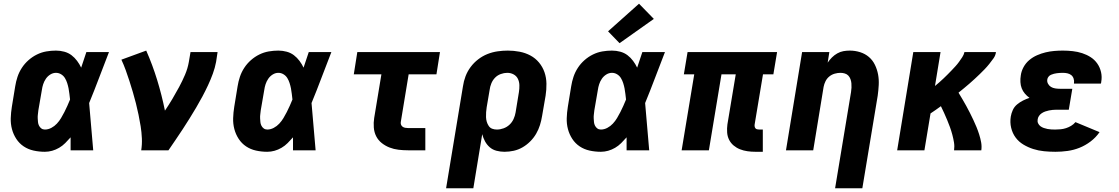

<svg xmlns="http://www.w3.org/2000/svg" viewBox="-20 -811 6040 1036"><path d="M222 8Q191 8 161.5 1.5Q132 -5 108 -21Q84 -37 68 -61.5Q52 -86 44.5 -114.5Q37 -143 38 -173.5Q39 -204 44 -235L62 -345Q66 -371 74.5 -396.5Q83 -422 98 -445Q113 -468 134 -486.5Q155 -505 179.5 -517Q204 -529 230 -533.5Q256 -538 282 -538Q305 -538 327 -532Q349 -526 366 -513Q383 -500 396 -482.5Q409 -465 418 -446Q425 -467 432 -488Q439 -509 446 -530H568Q541 -461 515 -392Q489 -323 461 -255Q467 -191 472 -127.5Q477 -64 483 0H361Q361 -18 361 -35.5Q361 -53 361 -70Q347 -54 332 -39Q317 -24 299 -13.5Q281 -3 261.5 2.5Q242 8 222 8ZM222 -112Q240 -112 257 -121Q274 -130 287 -144Q300 -158 309.5 -174Q319 -190 327.5 -206.5Q336 -223 343.5 -240Q351 -257 358 -274Q356 -289 354.5 -304Q353 -319 350 -334Q347 -349 342.5 -363Q338 -377 330.5 -389.5Q323 -402 310 -410Q297 -418 282 -418Q266 -418 251.5 -409Q237 -400 227.5 -386Q218 -372 213 -356.5Q208 -341 206 -326L187 -216Q186 -205 184.5 -194.5Q183 -184 183.5 -173Q184 -162 185 -152Q186 -142 190.5 -133Q195 -124 203 -118Q211 -112 222 -112Z M742 0Q747 -32 745.5 -65Q744 -98 739 -129.5Q734 -161 727.5 -192Q721 -223 713.5 -253Q706 -283 697 -313.5Q688 -344 678.5 -373.5Q669 -403 658.5 -432Q648 -461 635 -489L769 -538Q803 -461 828 -379.5Q853 -298 870 -214Q891 -245 910 -277Q929 -309 946.5 -341.5Q964 -374 978.5 -408Q993 -442 999 -477L1008 -530H1154L1146 -477Q1140 -445 1128.5 -413.5Q1117 -382 1102.5 -351Q1088 -320 1072 -290Q1056 -260 1038.5 -230.5Q1021 -201 1003 -172Q985 -143 966 -114Q947 -85 927.5 -56.5Q908 -28 889 0Z M1422 8Q1391 8 1361.5 1.5Q1332 -5 1308 -21Q1284 -37 1268 -61.5Q1252 -86 1244.5 -114.5Q1237 -143 1238 -173.5Q1239 -204 1244 -235L1262 -345Q1266 -371 1274.5 -396.5Q1283 -422 1298 -445Q1313 -468 1334 -486.5Q1355 -505 1379.5 -517Q1404 -529 1430 -533.5Q1456 -538 1482 -538Q1505 -538 1527 -532Q1549 -526 1566 -513Q1583 -500 1596 -482.5Q1609 -465 1618 -446Q1625 -467 1632 -488Q1639 -509 1646 -530H1768Q1741 -461 1715 -392Q1689 -323 1661 -255Q1667 -191 1672 -127.5Q1677 -64 1683 0H1561Q1561 -18 1561 -35.5Q1561 -53 1561 -70Q1547 -54 1532 -39Q1517 -24 1499 -13.5Q1481 -3 1461.5 2.5Q1442 8 1422 8ZM1422 -112Q1440 -112 1457 -121Q1474 -130 1487 -144Q1500 -158 1509.5 -174Q1519 -190 1527.5 -206.5Q1536 -223 1543.5 -240Q1551 -257 1558 -274Q1556 -289 1554.5 -304Q1553 -319 1550 -334Q1547 -349 1542.5 -363Q1538 -377 1530.5 -389.5Q1523 -402 1510 -410Q1497 -418 1482 -418Q1466 -418 1451.5 -409Q1437 -400 1427.5 -386Q1418 -372 1413 -356.5Q1408 -341 1406 -326L1387 -216Q1386 -205 1384.5 -194.5Q1383 -184 1383.5 -173Q1384 -162 1385 -152Q1386 -142 1390.5 -133Q1395 -124 1403 -118Q1411 -112 1422 -112Z M2182 0Q2156 0 2130.5 -3Q2105 -6 2082 -15Q2059 -24 2040 -39Q2021 -54 2010 -75.5Q1999 -97 1997 -123Q1995 -149 1999 -174L2038 -410H1889L1908 -530H2354L2335 -410H2185L2143 -155Q2141 -147 2143.5 -139.5Q2146 -132 2152 -127.5Q2158 -123 2166 -121.5Q2174 -120 2182 -120H2275V0Z M2387 205 2478 -345Q2482 -373 2492 -399.5Q2502 -426 2519.5 -449.5Q2537 -473 2560.5 -491Q2584 -509 2610.5 -519.5Q2637 -530 2665 -534Q2693 -538 2720 -538Q2752 -538 2783.5 -532Q2815 -526 2842 -511.5Q2869 -497 2888.5 -473.5Q2908 -450 2918 -421Q2928 -392 2928.5 -359.5Q2929 -327 2924 -295L2905 -185Q2901 -160 2893.5 -136Q2886 -112 2873 -89.5Q2860 -67 2841 -48Q2822 -29 2799.5 -16Q2777 -3 2752 2.5Q2727 8 2702 8Q2680 8 2659 2.5Q2638 -3 2622.5 -16.5Q2607 -30 2597 -48.5Q2587 -67 2582 -87L2534 205ZM2661 -112Q2679 -112 2697 -118.5Q2715 -125 2729 -138Q2743 -151 2751 -168.5Q2759 -186 2762 -204L2780 -314Q2783 -333 2782.5 -351.5Q2782 -370 2774.5 -385.5Q2767 -401 2751.5 -409.5Q2736 -418 2717 -418Q2717 -418 2717 -418Q2717 -418 2717 -418Q2700 -418 2682 -411.5Q2664 -405 2651 -391.5Q2638 -378 2631 -360.5Q2624 -343 2622 -326L2606 -232Q2604 -219 2603 -205.5Q2602 -192 2602.5 -179Q2603 -166 2606.5 -154Q2610 -142 2617 -131.5Q2624 -121 2635.5 -116.5Q2647 -112 2661 -112Z M3222 8Q3191 8 3161.5 1.5Q3132 -5 3108 -21Q3084 -37 3068 -61.5Q3052 -86 3044.5 -114.5Q3037 -143 3038 -173.5Q3039 -204 3044 -235L3062 -345Q3066 -371 3074.5 -396.5Q3083 -422 3098 -445Q3113 -468 3134 -486.5Q3155 -505 3179.5 -517Q3204 -529 3230 -533.5Q3256 -538 3282 -538Q3305 -538 3327 -532Q3349 -526 3366 -513Q3383 -500 3396 -482.5Q3409 -465 3418 -446Q3425 -467 3432 -488Q3439 -509 3446 -530H3568Q3541 -461 3515 -392Q3489 -323 3461 -255Q3467 -191 3472 -127.5Q3477 -64 3483 0H3361Q3361 -18 3361 -35.5Q3361 -53 3361 -70Q3347 -54 3332 -39Q3317 -24 3299 -13.5Q3281 -3 3261.5 2.5Q3242 8 3222 8ZM3222 -112Q3240 -112 3257 -121Q3274 -130 3287 -144Q3300 -158 3309.5 -174Q3319 -190 3327.5 -206.5Q3336 -223 3343.5 -240Q3351 -257 3358 -274Q3356 -289 3354.5 -304Q3353 -319 3350 -334Q3347 -349 3342.5 -363Q3338 -377 3330.5 -389.5Q3323 -402 3310 -410Q3297 -418 3282 -418Q3266 -418 3251.5 -409Q3237 -400 3227.5 -386Q3218 -372 3213 -356.5Q3208 -341 3206 -326L3187 -216Q3186 -205 3184.5 -194.5Q3183 -184 3183.5 -173Q3184 -162 3185 -152Q3186 -142 3190.5 -133Q3195 -124 3203 -118Q3211 -112 3222 -112ZM3323 -578 3261 -642 3428 -791 3508 -709Z M4056 8Q4034 8 4013 5Q3992 2 3973 -5.5Q3954 -13 3938.5 -26Q3923 -39 3914 -57Q3905 -75 3903.5 -96.5Q3902 -118 3905 -140L3950 -410H3873L3805 0H3658L3726 -410H3670L3690 -530H4173L4153 -410H4097L4052 -140Q4051 -134 4052 -128.5Q4053 -123 4056 -119Q4059 -115 4064.5 -113.5Q4070 -112 4076 -112H4096V8Z M4486 205 4572 -314Q4572 -314 4572 -314Q4572 -314 4572 -314Q4574 -326 4574.5 -338Q4575 -350 4574 -361.5Q4573 -373 4569 -384Q4565 -395 4557.5 -403Q4550 -411 4538.5 -414.5Q4527 -418 4515 -418Q4500 -418 4484 -413.5Q4468 -409 4455 -398.5Q4442 -388 4434.5 -373Q4427 -358 4424 -342L4368 0H4221L4308 -530H4455L4446 -473Q4456 -488 4469 -501Q4482 -514 4498 -523Q4514 -532 4531 -535Q4548 -538 4565 -538Q4594 -538 4621 -529.5Q4648 -521 4668.5 -503.5Q4689 -486 4701 -461Q4713 -436 4718 -409Q4723 -382 4721.5 -353Q4720 -324 4716 -295L4633 205Z M4821 0 4908 -530H5055L5025 -347Q5037 -357 5048.5 -367Q5060 -377 5071 -387.5Q5082 -398 5093 -409Q5104 -420 5114.5 -431Q5125 -442 5135.5 -453.5Q5146 -465 5155 -477.5Q5164 -490 5172.5 -503Q5181 -516 5184 -530H5354Q5352 -512 5341 -496.5Q5330 -481 5318 -466Q5306 -451 5293 -437.5Q5280 -424 5266.5 -411Q5253 -398 5239 -385Q5225 -372 5210.5 -359.5Q5196 -347 5181.5 -335Q5167 -323 5152 -311Q5163 -293 5173.5 -275Q5184 -257 5194 -239Q5204 -221 5213.5 -202Q5223 -183 5232 -164Q5241 -145 5249 -125.5Q5257 -106 5263.5 -85.5Q5270 -65 5274 -43.5Q5278 -22 5275 0H5128Q5131 -22 5127.5 -43Q5124 -64 5118.5 -84.5Q5113 -105 5106 -124.5Q5099 -144 5091 -163Q5083 -182 5074.5 -201Q5066 -220 5057 -238Q5043 -228 5029 -218Q5015 -208 5001 -199L4968 0Z M5675 8Q5644 8 5613.5 5Q5583 2 5555 -7Q5527 -16 5502 -31Q5477 -46 5460 -69Q5443 -92 5436 -121.5Q5429 -151 5434 -182Q5437 -200 5445 -217.5Q5453 -235 5468 -247.5Q5483 -260 5500 -268.5Q5517 -277 5535 -283Q5521 -293 5510 -306Q5499 -319 5493 -334.5Q5487 -350 5486 -368Q5485 -386 5488 -404Q5491 -427 5503 -449Q5515 -471 5534 -487Q5553 -503 5576 -513Q5599 -523 5622 -528.5Q5645 -534 5668.5 -536Q5692 -538 5715 -538Q5742 -538 5768.5 -535Q5795 -532 5819.5 -524Q5844 -516 5865 -502.5Q5886 -489 5900.5 -468.5Q5915 -448 5921 -422Q5927 -396 5922 -369Q5922 -367 5921.5 -364.5Q5921 -362 5920 -360H5775Q5775 -361 5775 -361.5Q5775 -362 5775 -363Q5777 -375 5773 -387Q5769 -399 5760 -406Q5751 -413 5739 -415.5Q5727 -418 5715 -418Q5707 -418 5699 -417.5Q5691 -417 5683 -416Q5675 -415 5667 -413Q5659 -411 5651 -407.5Q5643 -404 5637.5 -397Q5632 -390 5631 -382Q5629 -370 5635 -359Q5641 -348 5651 -342Q5661 -336 5673.5 -334Q5686 -332 5699 -332H5766L5747 -219H5680Q5670 -219 5660 -218Q5650 -217 5640 -215Q5630 -213 5620 -209.5Q5610 -206 5601 -200Q5592 -194 5586 -185Q5580 -176 5579 -166Q5577 -155 5581.5 -145.5Q5586 -136 5594 -130Q5602 -124 5612 -120.5Q5622 -117 5632.5 -115Q5643 -113 5653.5 -112.5Q5664 -112 5675 -112Q5689 -112 5703.5 -113.5Q5718 -115 5732 -119.5Q5746 -124 5759.5 -132Q5773 -140 5783 -152L5913 -98Q5893 -69 5864.5 -47.5Q5836 -26 5804.5 -13.5Q5773 -1 5740 3.5Q5707 8 5675 8Z"/></svg>

Font: Iosevka Curly Heavy Extended
Style: Italic
Weight: 900
Width: 7
Italic angle: -9°
Monospace: yes
Designer: Belleve Invis
Foundry: Belleve Invis
Version: Version 11.1.0; ttfautohint (v1.8.3)